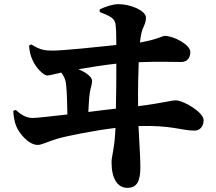

<svg xmlns="http://www.w3.org/2000/svg" viewBox="-20 -835 1040 926"><path d="M406 -295C408 -331 410 -369 413 -387C417 -413 424 -426 424 -445C424 -467 387 -490 358 -501C410 -510 478 -521 541 -528C541 -472 541 -388 539 -311C501 -307 454 -301 406 -295ZM461 -777C506 -759 533 -749 537 -719C540 -696 541 -673 541 -618C448 -608 285 -591 234 -591C199 -591 174 -593 131 -621L120 -615C123 -585 127 -567 137 -545C153 -509 189 -471 208 -471C219 -471 245 -478 275 -485C285 -473 296 -455 299 -426C303 -388 304 -334 305 -283C226 -274 158 -266 136 -266C103 -266 74 -288 56 -305L44 -300C44 -290 48 -253 57 -230C71 -192 118 -136 162 -136C182 -136 209 -152 257 -166C296 -178 435 -206 537 -218L535 -186C531 -116 518 -81 518 -52C518 25 546 71 594 71C640 71 657 40 657 -29C657 -64 655 -97 652 -149C651 -175 649 -201 648 -227C808 -232 856 -205 918 -205C943 -205 962 -224 962 -256C962 -293 866 -351 827 -351C805 -351 767 -338 646 -323C645 -409 647 -484 649 -535C742 -539 817 -536 854 -536C884 -536 898 -558 898 -584C898 -620 817 -662 774 -662C764 -662 737 -644 655 -630C656 -644 659 -659 662 -675C669 -706 684 -720 684 -750C684 -784 609 -815 551 -815C525 -815 491 -804 461 -790Z"/></svg>

Font: Noto Serif CJK JP Black
Style: Regular
Weight: 900
Designer: Ryoko NISHIZUKA 西塚涼子 (kana & ideographs); Frank Grießhammer (Latin, Greek & Cyrillic); Wenlong ZHANG 张文龙 (bopomofo); San
Foundry: Adobe Systems Incorporated
Version: Version 1.001;PS 1.001;hotconv 16.6.54;makeotf.lib2.5.65590